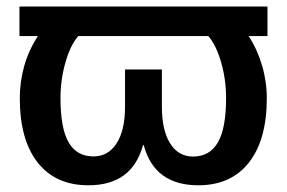

<svg xmlns="http://www.w3.org/2000/svg" viewBox="-20 -548 863 578"><path d="M38.6 -528.3H785.2V-439.5H728.5Q754.9 -398.9 769 -350.6Q783.2 -302.2 783.2 -252.4Q783.2 -127 729.2 -58.6Q675.3 9.8 577.1 9.8Q511.7 9.8 470.5 -20Q429.2 -49.8 412.6 -111.3H410.6Q393.6 -49.8 352.5 -20Q311.5 9.8 246.1 9.8Q147.5 9.8 93.5 -58.6Q39.6 -127 39.6 -252.4Q39.6 -302.7 53.2 -350.3Q66.9 -397.9 94.2 -439.5H38.6ZM561 -76.7Q611.3 -76.7 636 -119.4Q660.6 -162.1 660.6 -252.9Q660.6 -309.1 645.5 -361.1Q630.4 -413.1 606.9 -439.5H215.8Q191.9 -412.6 177 -360.1Q162.1 -307.6 162.1 -252.9Q162.1 -161.1 186.8 -119.1Q211.4 -77.1 261.2 -77.1Q305.7 -77.1 331.1 -116.5Q356.4 -155.8 356.4 -227.5V-338.9H467.3V-227.5Q467.3 -155.8 492.2 -116.2Q517.1 -76.7 561 -76.7Z"/></svg>

Font: Arimo SemiBold
Style: Regular
Weight: 600
Designer: Steve Matteson
Foundry: Monotype Imaging Inc.
Version: Version 1.33